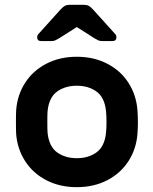

<svg xmlns="http://www.w3.org/2000/svg" viewBox="-20 -765 635 795"><path d="M551 -259C551 -277 550.3 -294 549 -310C545.7 -351.3 533.3 -388.7 512 -422C490.7 -455.3 461.5 -481.7 424.5 -501C387.5 -520.3 345.3 -530 298 -530C250.7 -530 208.5 -520.3 171.5 -501C134.5 -481.7 105.3 -455.3 84 -422C62.7 -388.7 50.3 -351.3 47 -310C46.3 -302 46 -285 46 -259C46 -233.7 46.3 -217 47 -209C50.3 -168.3 62.7 -131.3 84 -98C105.3 -64.7 134.5 -38.3 171.5 -19C208.5 0.3 250.7 10 298 10C345.3 10 387.5 0.3 424.5 -19C461.5 -38.3 490.7 -64.7 512 -98C533.3 -131.3 545.7 -168.3 549 -209C550.3 -225 551 -241.7 551 -259ZM216.5 -386C238.8 -402 266 -410 298 -410C330 -410 357.2 -402 379.5 -386C401.8 -370 415 -343 419 -305C420.3 -291.7 421 -276.7 421 -260C421 -243.3 420.3 -228.3 419 -215C415 -177 401.8 -150 379.5 -134C357.2 -118 330 -110 298 -110C266 -110 238.8 -118 216.5 -134C194.2 -150 181 -177 177 -215C176.3 -221.7 176 -236.7 176 -260C176 -283.3 176.3 -298.3 177 -305C181 -343 194.2 -370 216.5 -386ZM347 -741C341.7 -743.7 335.3 -745 328 -745H268C260.7 -745 254.3 -743.7 249 -741C243.7 -738.3 237.7 -733.3 231 -726L139 -624C135.7 -620.7 134 -616.3 134 -611C134 -600.3 139.3 -595 150 -595H193C199 -595 204 -595.8 208 -597.5C212 -599.2 217.3 -602 224 -606L298 -653L372 -606C378.7 -602 384 -599.2 388 -597.5C392 -595.8 397 -595 403 -595H446C456.7 -595 462 -600.3 462 -611C462 -616.3 460.3 -620.7 457 -624L365 -726C358.3 -733.3 352.3 -738.3 347 -741Z"/></svg>

Font: Rubik
Style: Regular
Weight: 500
Designer: Hubert & Fischer
Foundry: Hubert & Fischer
Version: Version 1.100